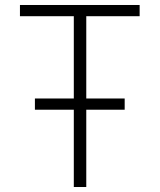

<svg xmlns="http://www.w3.org/2000/svg" viewBox="-20 -750 640 770"><path d="M540 -730V-685H326V-355H480V-310H326V0H276V-310H120V-355H276V-685H60V-730Z"/></svg>

Font: JetBrains Mono Extra Light
Style: Regular
Weight: 200
Monospace: yes
Designer: Philipp Nurullin, Konstantin Bulenkov
Foundry: JetBrains
Version: 2.002